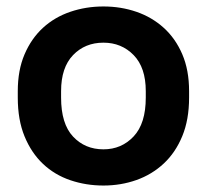

<svg xmlns="http://www.w3.org/2000/svg" viewBox="-20 -562 640 594"><path d="M300 12Q246 12 197.5 -4.5Q149 -21 113 -55Q77 -89 56 -140Q35 -191 35 -260V-280Q35 -345 56 -394Q77 -443 113 -476Q149 -509 197.5 -525.5Q246 -542 300 -542Q354 -542 402 -525.5Q450 -509 486.5 -476Q523 -443 544 -394Q565 -345 565 -280V-260Q565 -192 544 -141Q523 -90 486.5 -56Q450 -22 402 -5Q354 12 300 12ZM300 -100Q356 -100 393.5 -140Q431 -180 431 -260V-280Q431 -353 393.5 -391.5Q356 -430 300 -430Q243 -430 206 -391.5Q169 -353 169 -280V-260Q169 -179 206 -139.5Q243 -100 300 -100Z"/></svg>

Font: Golos Text DemiBold
Style: Regular
Weight: 600
Designer: A.Korolkova, Vitaly Kuzmin
Foundry: ParaType Ltd
Version: Version 2.002